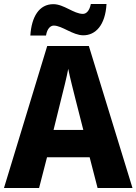

<svg xmlns="http://www.w3.org/2000/svg" viewBox="-20 -948 688 968"><path d="M133 -769H212C218 -806 236 -819 251 -819C293 -819 347 -770 400 -770C461 -770 511 -820 517 -928H438C431 -893 415 -878 398 -878C352 -878 302 -927 249 -927C177 -927 139 -863 133 -769ZM472 0H648L428 -716H218L0 0H177L217 -155H432ZM360 -450 400 -293H250L289 -451C298 -487 317 -561 324 -601C332 -559 350 -491 360 -450Z"/></svg>

Font: Noto Sans Gurmukhi UI SemiCondensed ExtraBold
Style: Regular
Weight: 800
Width: 4
Designer: Jelle Bosma - Monotype Design Team
Foundry: Monotype Imaging Inc.
Version: Version 2.004